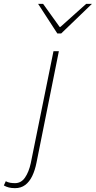

<svg xmlns="http://www.w3.org/2000/svg" viewBox="-138 -744 498 998"><path d="M-60 234Q-78 234 -92 230.5Q-106 227 -118 220L-108 198Q-97 204 -85 206Q-73 208 -60 208Q-28 208 -8 179Q12 150 22 104L140 -478H168L52 100Q44 141 29.5 171Q15 201 -7 217.5Q-29 234 -60 234ZM160 -570 60 -724H86L172 -604H176L310 -724H340L180 -570Z"/></svg>

Font: Source Sans 3 ExtraLight ExtraLight
Style: Italic
Weight: 250
Italic angle: -11°
Version: Version 3.052;hotconv 1.1.0;makeotfexe 2.6.0